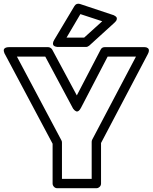

<svg xmlns="http://www.w3.org/2000/svg" viewBox="-92 -977 814 1022"><path d="M-65.9 -689Q-66.9 -690.4 -68.1 -692.9Q-69.3 -695.3 -71 -701.9Q-72.8 -708.5 -71.5 -713.4Q-70.3 -718.3 -63.5 -722.2Q-56.6 -726.1 -43.9 -726.1H164.1Q170.4 -726.1 176.8 -722.2Q183.1 -718.3 186 -712.9L316.9 -469.2L443.8 -712.9Q450.2 -726.1 465.8 -726.1H672.9Q673.8 -726.1 675.3 -726.1Q676.8 -726.1 680.9 -725.8Q685.1 -725.6 688.2 -724.4Q691.4 -723.1 694.8 -720.7Q698.2 -718.3 699.7 -714.4Q701.2 -710.4 700.2 -703.9Q699.2 -697.3 694.8 -689L445.8 -215.8V0Q445.8 10.7 438 17.8Q430.2 24.9 420.9 24.9H212.9Q202.1 24.9 195.1 17.1Q188 9.3 188 0V-211.9ZM-2 -675.8 234.9 -230Q237.8 -225.6 237.8 -217.8V-24.9H396V-222.2Q396 -228 398.9 -233.9L631.8 -675.8H481L338.9 -402.8Q332.5 -390.6 325.9 -386.2Q319.3 -381.8 314 -384.3Q308.6 -386.7 304.2 -390.6Q299.8 -394.5 297.4 -398.4L294.9 -402.8L148.9 -675.8ZM196.8 -765.1 304.2 -944.8Q314 -960.9 333 -956.1L507.8 -897.9Q509.8 -897.5 512.5 -896.5Q515.1 -895.5 520.8 -891.8Q526.4 -888.2 528.8 -884Q531.2 -879.9 529.1 -872.3Q526.9 -864.7 517.1 -856L382.8 -733.9Q374 -727.1 366.2 -727.1H217.8Q215.8 -727.1 212.9 -727.1Q210 -727.1 203.6 -729Q197.3 -731 193.6 -734.4Q189.9 -737.8 189.9 -745.8Q189.9 -753.9 196.8 -765.1ZM262.2 -776.9H356L452.1 -863.8L335.9 -901.9Z"/></svg>

Font: Trueno ExtraBold Outline
Style: Regular
Weight: 800
Width: 6
Designer: Julieta Ulanovsky
Foundry: Julieta Ulanovsky
Version: Version 3.001b | FøM Fix